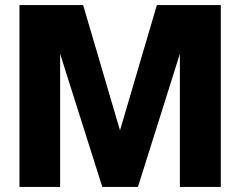

<svg xmlns="http://www.w3.org/2000/svg" viewBox="-20 -740 951 760"><path d="M385 0H526L692 -527V0H854V-720H601L455 -224L309 -720H57V0H218V-527Z"/></svg>

Font: Aspekta 750
Style: Regular
Weight: 750
Designer: Ivo Dolenc
Version: Version 2.000